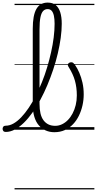

<svg xmlns="http://www.w3.org/2000/svg" viewBox="-112 -998 746 1477"><path d="M-68 17Q-81 17 -86.5 9.5Q-92 2 -92 -7Q-92 -16 -86.5 -23.5Q-81 -31 -68 -31Q-38 -31 -8 -48Q22 -65 51.5 -96Q81 -127 109 -168.5Q137 -210 162.5 -260Q188 -310 210.5 -365.5Q233 -421 250.5 -479.5Q268 -538 281 -596Q294 -654 301 -709.5Q308 -765 308 -815Q308 -826 316.5 -831.5Q325 -837 335.5 -837Q346 -837 354.5 -831.5Q363 -826 363 -815Q363 -764 355 -706Q347 -648 332.5 -586.5Q318 -525 297.5 -463.5Q277 -402 252 -342.5Q227 -283 198 -229.5Q169 -176 137 -131Q105 -86 71 -53Q37 -20 2 -1.5Q-33 17 -68 17ZM306 19Q270 19 239.5 5.5Q209 -8 186.5 -34Q164 -60 152 -100Q140 -140 140 -192V-777Q140 -880 168 -929Q196 -978 255 -978Q293 -978 316.5 -959Q340 -940 351.5 -903.5Q363 -867 363 -815Q363 -802 354.5 -796Q346 -790 335.5 -790Q325 -790 316.5 -796Q308 -802 308 -815Q308 -852 302.5 -877Q297 -902 285.5 -915Q274 -928 254 -928Q234 -928 220 -913.5Q206 -899 199 -864.5Q192 -830 192 -771V-200Q192 -157 199.5 -125.5Q207 -94 222.5 -73Q238 -52 260.5 -41Q283 -30 313 -30Q340 -30 365 -42Q390 -54 410.5 -75Q431 -96 446.5 -125.5Q462 -155 470.5 -190Q479 -225 479 -264Q479 -325 464.5 -377Q450 -429 415 -484Q408 -494 410 -502Q412 -510 419.5 -514.5Q427 -519 436 -519Q446 -519 452 -513.5Q458 -508 466 -497Q483 -473 498 -438.5Q513 -404 522.5 -362Q532 -320 532 -272Q532 -229 522.5 -187Q513 -145 495 -108Q477 -71 450 -42.5Q423 -14 387 2.5Q351 19 306 19ZM0 449H614V459H0ZM0 -20H614V0H0ZM0 -505H614V-500H0ZM0 -969H614V-959H0Z"/></svg>

Font: Playwrite IT Trad Guides
Style: Regular
Weight: 400
Designer: Veronika Burian, José Scaglione
Foundry: TypeTogether
Version: Version 1.003